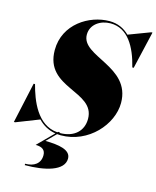

<svg xmlns="http://www.w3.org/2000/svg" viewBox="-172 -858 986 1210"><g transform="rotate(15 321.0 -252.5)"><path d="M-20.5 10 129 -48.5C158.5 -17.5 196 4.5 243 12L141.5 114C186.5 114 206 132 206 165C206 220 164.5 246 108 246V255C239 255 361 225 361 145C361 87 281 75 194.5 74L254.5 13.5C262 14.5 270 15 278 15C459 15 593 -140 593 -280C593 -520 273 -498 273 -641C273 -708 334 -748 400 -748C513.5 -748 572.5 -641.5 603.5 -515H612.5L669.5 -760H661.5L520 -706.5C486.5 -739.5 444 -760 390 -760C259 -760 103 -665 103 -495C103 -245 418 -312 418 -129C418 -52 364 2.5 268 2.5C267 2.5 266.5 2.5 265.5 2.5L270.5 -2H257L253 2C119 -8 64.5 -155.5 38.5 -255H29.5L-28.5 10Z"/></g></svg>

Font: Bodoni* 24pt Fatface
Style: Italic
Weight: 900
Italic angle: -13°
Version: Version 2.3